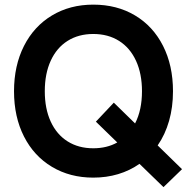

<svg xmlns="http://www.w3.org/2000/svg" viewBox="-20 -732 812 808"><path d="M39 -348Q39 -456 81 -538.8Q123 -621.5 198.8 -667Q274.5 -712.5 372.5 -712.5Q472 -712.5 548 -667.2Q624 -622 666 -539.2Q708 -456.5 708 -348Q708 -281 691.5 -223.2Q675 -165.5 643.5 -120L746 -20L668 55.5L567 -42.5Q526.5 -14 477.2 0.8Q428 15.5 372.5 15.5Q274.5 15.5 198.8 -29.8Q123 -75 81 -157.5Q39 -240 39 -348ZM372.5 -108Q430 -108 473.5 -132.5L383.5 -220L459 -300L548.5 -212.5Q577.5 -269 577.5 -348Q577.5 -421.5 552.5 -476Q527.5 -530.5 481.2 -559.8Q435 -589 372.5 -589Q310.5 -589 264.5 -560Q218.5 -531 193.5 -476.5Q168.5 -422 168.5 -348Q168.5 -274.5 193.5 -220.2Q218.5 -166 264.5 -137Q310.5 -108 372.5 -108Z"/></svg>

Font: HK Grotesk
Style: Bold
Weight: 700
Designer: Alfredo Marco Pradil
Foundry: Hanken Design Co.
Version: Version 3.001